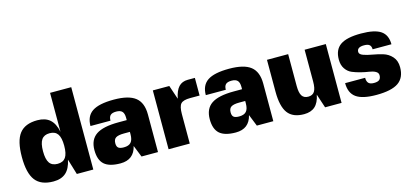

<svg xmlns="http://www.w3.org/2000/svg" viewBox="-61 -1132 3372 1576"><g transform="rotate(-15 1625.0 -344.0)"><path d="M400 -131Q385 -58 346 -23.5Q307 11 240 11Q135 11 87.5 -50.5Q40 -112 40 -249Q40 -386 87.5 -447.5Q135 -509 240 -509Q307 -509 346 -475Q385 -441 400 -368V-699H580V1H440ZM241.5 -151Q263 -120 310 -120Q357 -120 378.5 -151Q400 -182 400 -250Q400 -318 378.5 -349Q357 -380 310 -380Q263 -380 241.5 -349Q220 -318 220 -250Q220 -182 241.5 -151Z M630 -150Q630 -239 689.5 -279.5Q749 -320 880 -320H950V-340Q950 -377 934.5 -393.5Q919 -410 884 -410Q850 -410 835 -396Q820 -382 820 -350H650Q650 -434 707 -472Q764 -510 890 -510Q1016 -510 1073 -465Q1130 -420 1130 -320V0H990L950 -100Q924 10 810 10Q716 10 673 -28Q630 -66 630 -150ZM900 -220Q852 -220 831 -207Q810 -194 810 -160Q810 -132 824 -121Q838 -110 870 -110Q912 -110 931 -131.5Q950 -153 950 -200V-220Z M1400 -250V0H1220V-500H1360L1400 -381Q1413 -448 1442 -479Q1471 -510 1520 -510H1580V-360H1500Q1441 -360 1420.5 -338Q1400 -316 1400 -250Z M1610 -150Q1610 -239 1669.5 -279.5Q1729 -320 1860 -320H1930V-340Q1930 -377 1914.5 -393.5Q1899 -410 1864 -410Q1830 -410 1815 -396Q1800 -382 1800 -350H1630Q1630 -434 1687 -472Q1744 -510 1870 -510Q1996 -510 2053 -465Q2110 -420 2110 -320V0H1970L1930 -100Q1904 10 1790 10Q1696 10 1653 -28Q1610 -66 1610 -150ZM1880 -220Q1832 -220 1811 -207Q1790 -194 1790 -160Q1790 -132 1804 -121Q1818 -110 1850 -110Q1892 -110 1911 -131.5Q1930 -153 1930 -200V-220Z M2550 0 2511 -118Q2498 -52 2463.5 -21Q2429 10 2370 10Q2275 10 2232.5 -47Q2190 -104 2190 -230V-500H2370V-230Q2370 -172 2386.5 -146Q2403 -120 2440 -120Q2477 -120 2493.5 -146Q2510 -172 2510 -230V-500H2690V0Z M2930 -369Q2930 -348 2961 -336.5Q2992 -325 3036 -317.5Q3080 -310 3124 -297Q3168 -284 3199 -249.5Q3230 -215 3230 -159Q3230 -70 3171.5 -29.5Q3113 11 2984 11Q2866 11 2813 -27Q2760 -65 2760 -149H2930Q2930 -118 2944 -103.5Q2958 -89 2990 -89Q3022 -89 3036 -101Q3050 -113 3050 -139Q3050 -160 3028.5 -172Q3007 -184 2975 -188.5Q2943 -193 2905 -202.5Q2867 -212 2835 -225.5Q2803 -239 2781.5 -270.5Q2760 -302 2760 -349Q2760 -433 2814.5 -471Q2869 -509 2990 -509Q3106 -509 3158 -473.5Q3210 -438 3210 -359H3050Q3050 -385 3036 -397Q3022 -409 2990 -409Q2930 -409 2930 -369Z"/></g></svg>

Font: Fivo Sans Modern Heavy
Style: Regular
Weight: 900
Designer: Alexander Slobzheninov
Foundry: Alexander Slobzheninov
Version: 1.0